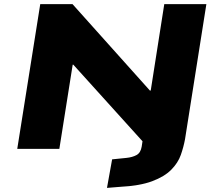

<svg xmlns="http://www.w3.org/2000/svg" viewBox="-20 -725 1058 935"><path d="M501 190 526 51 595 44Q625 41 645 30Q665 19 670 -11L680 -77L702 -6L337 -410H334L269 0H64L176 -705H333L710 -284H714L780 -705H985L881 -47Q874 -9 860.5 29.5Q847 68 814 101.5Q781 135 721 157.5Q661 180 563 185Z"/></svg>

Font: Nunito Sans 7pt Expanded Black
Style: Italic
Weight: 900
Width: 7
Italic angle: -9°
Designer: Vernon Adams
Foundry: Vernon Adams
Version: Version 3.101;gftools[0.9.27]